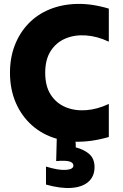

<svg xmlns="http://www.w3.org/2000/svg" viewBox="-20 -712 626 981"><path d="M215 231Q215 208 215 184.5Q215 161 215 139Q280 159 317.5 156Q355 153 355 134Q355 119 335 113Q315 107 267 111Q268 83 268.5 54Q269 25 270 -3Q197 -24 143.5 -71.5Q90 -119 60.5 -187.5Q31 -256 31 -340Q31 -417 55.5 -480.5Q80 -544 125 -591Q170 -638 233 -664Q296 -690 372.5 -692Q449 -694 536 -668Q536 -626 536 -583.5Q536 -541 536 -499Q477 -527 419 -531Q361 -535 314 -515Q267 -495 239 -451.5Q211 -408 211 -340Q211 -272 239 -228.5Q267 -185 314 -165Q361 -145 419 -149Q477 -153 536 -181Q536 -139 536 -96.5Q536 -54 536 -12Q491 1 448.5 7Q406 13 366 12Q367 19 367 26Q367 33 367 41Q410 52 436.5 75.5Q463 99 463 142Q463 189 432 216.5Q401 244 345 248Q289 252 215 231Z"/></svg>

Font: Tilt Warp
Style: Regular
Weight: 400
Designer: Andy Clymer
Foundry: Andy Clymer
Version: Version 1.000